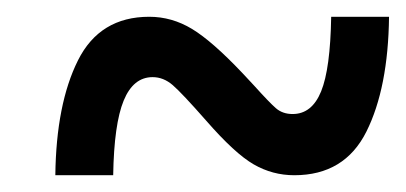

<svg xmlns="http://www.w3.org/2000/svg" viewBox="-20 -471 484 229"><path d="M158 -451Q185 -451 209 -436.5Q233 -422 269 -384L283 -369Q301 -349 309 -342Q317 -335 329 -335Q352 -335 363 -362Q374 -389 375 -451H444Q443 -366 417 -314Q391 -262 331 -262Q305 -262 282.5 -275Q260 -288 226 -327Q197 -360 186 -369.5Q175 -379 162 -379Q139 -379 127.5 -351Q116 -323 115 -262H46Q47 -347 73 -399Q99 -451 158 -451Z"/></svg>

Font: Noto Serif CondExtraBold
Style: Italic
Weight: 800
Width: 3
Italic angle: -12°
Designer: Monotype Design Team
Foundry: Monotype Imaging Inc.
Version: Version 1.001